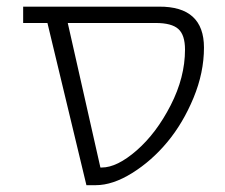

<svg xmlns="http://www.w3.org/2000/svg" viewBox="-20 -542 661 563"><path d="M178.7 -474.6 274.4 -50.8H278.3Q323.2 -50.8 380.9 -101.1Q438.5 -151.4 480.5 -233.4Q522.5 -315.4 522.5 -396.5Q522.5 -439.5 502.9 -457Q483.4 -474.6 436.5 -474.6ZM578.1 -402.3Q578.1 -329.1 547.4 -254.9Q516.6 -180.7 470.7 -125.5Q424.8 -70.3 367.7 -34.7Q310.5 1 260.7 1H233.4L119.1 -474.6H47.9V-522.5H446.3Q578.1 -523.4 578.1 -402.3Z"/></svg>

Font: Gen Shin Gothic Light
Style: Regular
Weight: 200
Designer: [Source Han Sans]
Ryoko NISHIZUKA  (kana & ideographs); Paul D. Hunt (Latin, Greek & Cyrillic); Wenlong ZHANG  (bopomofo
Version: Version 1.002.20150607